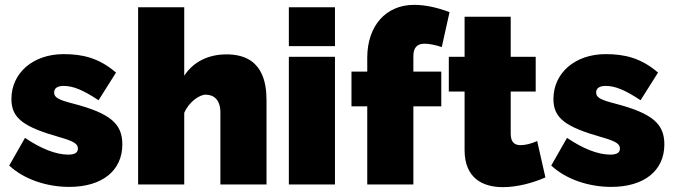

<svg xmlns="http://www.w3.org/2000/svg" viewBox="-20 -760 2774 791"><path d="M265 10C401 10 484 -57 484 -165C484 -250 435 -293 282 -333C219 -349 203 -359 203 -379C203 -398 219 -406 242 -406C281 -406 321 -390 386 -347L458 -461C387 -522 319 -537 242 -537C117 -537 27 -460 27 -352C27 -273 77 -237 225 -195C285 -178 301 -167 301 -148C301 -131 288 -123 261 -123C210 -123 148 -148 83 -192L18 -78C79 -21 173 10 265 10Z M1078 -346C1078 -422 1061 -536 913 -536C838 -536 776 -505 739 -448V-730H549V0H739V-295C758 -340 802 -370 827 -370C862 -370 888 -348 888 -296V0H1078Z M1360 -570V-730H1170V-570ZM1360 0V-526H1170V0Z M1683 0V-322H1798V-465H1683V-529C1683 -563 1698 -580 1729 -580C1749 -580 1777 -574 1800 -566L1832 -710C1779 -730 1730 -740 1686 -740C1570 -740 1493 -654 1493 -522V-465H1428V-322H1493V0Z M2193 -179C2169 -168 2144 -162 2125 -162C2100 -162 2084 -174 2084 -209V-383H2187V-526H2084V-691H1894V-526H1829V-383H1894V-142C1894 -28 1966 11 2052 11C2111 11 2174 -6 2227 -29Z M2498 10C2634 10 2717 -57 2717 -165C2717 -250 2668 -293 2515 -333C2452 -349 2436 -359 2436 -379C2436 -398 2452 -406 2475 -406C2514 -406 2554 -390 2619 -347L2691 -461C2620 -522 2552 -537 2475 -537C2350 -537 2260 -460 2260 -352C2260 -273 2310 -237 2458 -195C2518 -178 2534 -167 2534 -148C2534 -131 2521 -123 2494 -123C2443 -123 2381 -148 2316 -192L2251 -78C2312 -21 2406 10 2498 10Z"/></svg>

Font: Raleway Black
Style: Regular
Weight: 900
Designer: Matt McInerney, Pablo Impallari, Rodrigo Fuenzalida
Foundry: Matt McInerney, Pablo Impallari, Rodrigo Fuenzalida
Version: Version 3.000g; ttfautohint (v1.5) -l 8 -r 28 -G 28 -x 14 -D